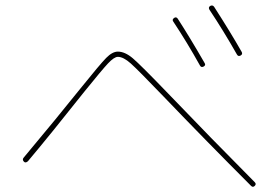

<svg xmlns="http://www.w3.org/2000/svg" viewBox="-20 -782 1040 715"><path d="M724.6 -538.1Q676.8 -624 625 -702.1Q620.1 -709 627.9 -714.8Q635.7 -720.7 641.6 -712.9Q686.5 -643.6 742.2 -546.9Q747.1 -539.1 738.3 -534.2Q729.5 -529.3 724.6 -538.1ZM862.3 -579.1Q812.5 -667 759.8 -746.1Q754.9 -754.9 762.7 -759.8Q771.5 -764.6 777.3 -756.8Q838.9 -661.1 879.9 -588.9Q884.8 -580.1 876 -575.2Q867.2 -570.3 862.3 -579.1ZM84 -181.6Q75.2 -173.8 69.3 -179.7Q61.5 -187.5 68.4 -195.3Q193.4 -344.7 279.3 -452.1Q352.5 -543 375.5 -566.4Q398.4 -589.8 418.9 -589.8Q445.3 -589.8 474.6 -564.9Q503.9 -540 604.5 -435.5Q763.7 -269.5 928.7 -103.5Q935.5 -96.7 928.7 -89.8Q921.9 -83 915 -89.8Q749 -255.9 589.8 -421.9Q495.1 -520.5 467.3 -545.4Q439.5 -570.3 418.9 -570.3Q405.3 -570.3 382.3 -545.9Q359.4 -521.5 293.9 -440.4Q167 -280.3 84 -181.6Z"/></svg>

Font: Rounded-L Mgen+ 2m thin
Style: Regular
Weight: 100
Designer: [Source Han Sans]
Ryoko NISHIZUKA  (kana & ideographs); Paul D. Hunt (Latin, Greek & Cyrillic); Wenlong ZHANG  (bopomofo
Version: Version 1.059.20150602